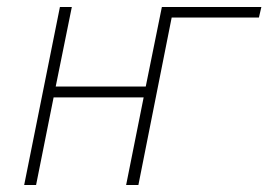

<svg xmlns="http://www.w3.org/2000/svg" viewBox="-20 -528 766 548"><path d="M49 0 151 -508H185L139 -281H396L442 -508H726L719 -478H470L375 0H340L390 -250H133L83 0Z"/></svg>

Font: IBM Plex Sans ExtraLight
Style: Italic
Weight: 250
Italic angle: -11.31°
Designer: Mike Abbink, Paul van der Laan, Pieter van Rosmalen
Foundry: Bold Monday
Version: Version 3.201